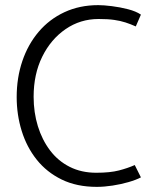

<svg xmlns="http://www.w3.org/2000/svg" viewBox="-20 -714 594 748"><path d="M529 -657Q510 -670 479 -678Q448 -686 416 -690Q384 -694 363 -694Q290 -694 231 -666.5Q172 -639 130.5 -590Q89 -541 67 -476Q45 -411 45 -336Q45 -267 64.5 -204Q84 -141 123 -92Q162 -43 220.5 -14.5Q279 14 357 14Q386 14 418.5 9Q451 4 480.5 -4.5Q510 -13 529 -23L505 -71Q478 -59 443.5 -50Q409 -41 355 -41Q297 -41 251.5 -64Q206 -87 175 -128Q144 -169 127.5 -222.5Q111 -276 111 -337Q111 -425 144.5 -493Q178 -561 235.5 -600.5Q293 -640 364 -640Q400 -640 424.5 -636.5Q449 -633 469 -626.5Q489 -620 509 -611Z"/></svg>

Font: Catamaran Thin Light
Style: Regular
Weight: 300
Version: Version 2.000